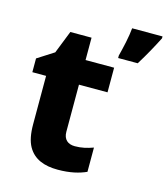

<svg xmlns="http://www.w3.org/2000/svg" viewBox="-114 -849 827 948"><g transform="rotate(15 299.5 -375.0)"><path d="M599.1 -759.8H443.8C441.9 -738.8 438 -713.9 432.1 -685.5C425.8 -657.2 420.4 -632.8 415 -612.8V-600.1H515.1C549.8 -656.2 575.2 -703.1 599.1 -750ZM320.8 -124C285.2 -124 262.2 -143.1 262.2 -182.1V-422.9H408.2V-548.8H262.2V-663.1H153.8L107.9 -546.9L23.9 -493.2V-422.9H94.2V-175.8C94.2 -127.4 101.6 -89.8 116.7 -63C146.5 -9.8 200.7 9.8 269 9.8C333 9.8 378.4 -2 414.1 -18.1V-142.1C383.3 -130.9 354.5 -124 320.8 -124Z"/></g></svg>

Font: Noto Reveo Sans
Style: Regular
Weight: 800
Designer: Monotype Design Team
Foundry: Monotype Imaging Inc.
Version: Version 2.007